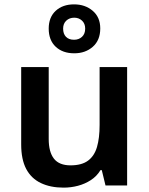

<svg xmlns="http://www.w3.org/2000/svg" viewBox="-20 -849 682 879"><path d="M562 -542V0H463L446 -70H440Q423 -42 396 -24.5Q369 -7 337 1.5Q305 10 271 10Q211 10 167 -11Q123 -32 100 -75.5Q77 -119 77 -188V-542H203V-213Q203 -153 227 -122.5Q251 -92 303 -92Q354 -92 383 -113.5Q412 -135 424 -176Q436 -217 436 -277V-542ZM320 -605Q267 -605 235 -635Q203 -665 203 -718Q203 -770 235 -799.5Q267 -829 319 -829Q370 -829 404.5 -799.5Q439 -770 439 -719Q439 -665 405 -635Q371 -605 320 -605ZM319 -667Q341 -667 355.5 -680.5Q370 -694 370 -718Q370 -741 355.5 -754.5Q341 -768 320 -768Q298 -768 283.5 -754.5Q269 -741 269 -718Q269 -694 282 -680.5Q295 -667 319 -667Z"/></svg>

Font: Noto Sans Hebrew SemiBold
Style: Regular
Weight: 600
Designer: Monotype Design Team
Foundry: Monotype Imaging Inc.
Version: Version 2.003